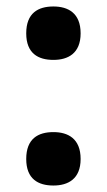

<svg xmlns="http://www.w3.org/2000/svg" viewBox="-20 -565 331 593"><path d="M145 -380C190 -380 229 -400 229 -462C229 -525 190 -545 145 -545C98 -545 61 -525 61 -462C61 -400 98 -380 145 -380ZM145 8C190 8 229 -12 229 -74C229 -137 190 -157 145 -157C98 -157 61 -137 61 -74C61 -12 98 8 145 8Z"/></svg>

Font: Noto Serif Hebrew SemiCondensed ExtraBold
Style: Regular
Weight: 800
Width: 4
Designer: Monotype Design Team
Foundry: Monotype Imaging Inc.
Version: Version 2.004